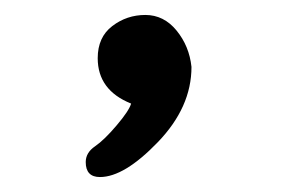

<svg xmlns="http://www.w3.org/2000/svg" viewBox="-20 -128 390 258"><path d="M114.3 109.9Q95.2 109.9 95.2 89.8Q95.2 77.1 107.7 68.6Q120.1 60.1 136.7 40.5Q153.3 21 156.2 11.2Q111.3 -6.8 111.3 -49.8Q111.3 -78.1 130.9 -93Q150.4 -107.9 175.3 -107.9Q200.2 -107.9 217.3 -86.9Q234.4 -65.9 237.3 -38.1Q237.3 16.1 192.1 63Q147 109.9 114.3 109.9Z"/></svg>

Font: LXGW WenKai GB Screen
Style: Regular
Weight: 400
Designer: LXGW / Fontworks Inc.
Foundry: LXGW / Fontworks Inc.
Version: Version 1.321;February 19, 2024;FontCreator 14.0.0.2901 64-b